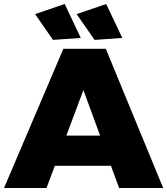

<svg xmlns="http://www.w3.org/2000/svg" viewBox="-28 -947 842 967"><path d="M378.9 -755.9 238.8 -746.1 148.9 -876 297.9 -926.8ZM587.9 -755.9 448.2 -746.1 357.9 -876 506.8 -926.8ZM571.8 0 530.8 -111.8H248L206.1 0H-7.8L291 -701.2H504.9L793.9 0ZM306.2 -264.2H476.1L392.1 -493.2Z"/></svg>

Font: Montserrat arm ExtraBold
Style: Regular
Weight: 800
Designer: Julieta Ulanovsky
Foundry: Julieta Ulanovsky
Version: Version 6.000;PS 006.000;hotconv 1.0.88;makeotf.lib2.5.64775